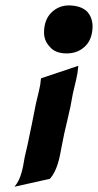

<svg xmlns="http://www.w3.org/2000/svg" viewBox="-20 -522 363 711"><path d="M270 -278.3Q268.1 -252 262 -227.1Q255.9 -202.1 250 -176.3Q241.7 -126 229.5 -77.1Q217.3 -28.3 208 22Q205.1 38.1 201.9 53.7Q198.7 69.3 194.1 84.2Q189.5 99.1 182.6 113.3Q175.8 127.4 165 140.1L33.7 169.4Q43.5 157.7 49.6 144.8Q55.7 131.8 59.6 117.9Q63.5 104 66.2 89.6Q68.8 75.2 71.3 60.5Q73.7 49.8 76.2 39.3Q78.6 28.8 81.1 18.6Q89.8 -21 97.4 -59.6Q105 -98.1 112.8 -137.2Q118.2 -161.6 124 -184.3Q129.9 -207 131.8 -231.9ZM235.8 -502Q280.8 -501 302.7 -479Q322.8 -457 322.8 -422.9Q321.8 -377 295.9 -351.1Q268.1 -324.2 227.1 -324.2Q184.1 -324.2 164.1 -349.1Q143.1 -371.1 143.1 -401.9Q143.1 -448.7 170.9 -476.1Q197.8 -502 235.8 -502Z"/></svg>

Font: Autopia Bold Italic
Style: Bold Italic
Weight: 700
Italic angle: -104°
Designer: Antoine Gelgon
Foundry: Antoine Gelgon
Version: V.1.0